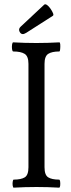

<svg xmlns="http://www.w3.org/2000/svg" viewBox="-20 -861 329 884"><path d="M43 3Q40 3 38.5 -6Q37 -15 38.5 -24.5Q40 -34 43 -34Q77 -34 94 -44.5Q111 -55 111 -91V-567Q111 -602 93.5 -613Q76 -624 41 -624Q37 -624 35.5 -634.5Q34 -645 35.5 -655.5Q37 -666 41 -666Q94 -663 147 -663Q199 -663 253 -666Q257 -666 257.5 -655.5Q258 -645 257 -634.5Q256 -624 253 -624Q219 -624 202 -613Q185 -602 185 -567V-91Q185 -55 202 -44.5Q219 -34 252 -34Q256 -34 257 -24.5Q258 -15 257 -6Q256 3 252 3Q200 0 148 0Q96 0 43 3ZM85 -704Q75 -704 69.5 -716.5Q64 -729 77 -740L183 -839Q188 -844 196.5 -838Q205 -832 212.5 -821Q220 -810 224 -800.5Q228 -791 223 -788L101 -710Q97 -708 93 -706Q89 -704 85 -704Z"/></svg>

Font: Junicode Two Beta Condensed
Style: Regular
Weight: 400
Width: 3
Designer: Peter S. Baker
Foundry: Briery Creek Software
Version: Version 1.053; ttfautohint (v1.8.4)